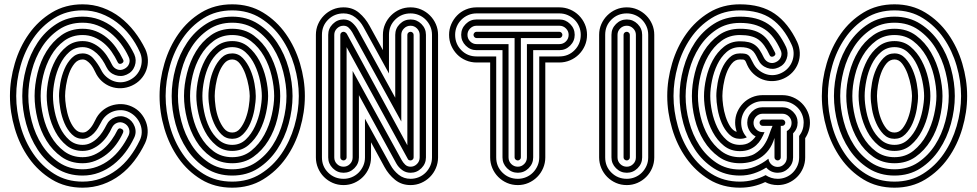

<svg xmlns="http://www.w3.org/2000/svg" viewBox="-20 -728 4518 888"><path d="M421 -173Q432 -197 451 -214Q470 -231 493 -239Q516 -247 541 -246.5Q566 -246 590 -235Q614 -224 630.5 -205Q647 -186 655.5 -163Q664 -140 663 -115Q662 -90 651 -66Q630 -22 601 16Q572 54 535.5 81.5Q499 109 455 124.5Q411 140 362 140Q282 140 219.5 102Q157 64 114 3.5Q71 -57 48.5 -133Q26 -209 26 -284Q26 -359 48.5 -435Q71 -511 114 -571.5Q157 -632 219.5 -670Q282 -708 362 -708Q411 -708 455 -692Q499 -676 535.5 -648Q572 -620 601.5 -582Q631 -544 652 -501Q663 -477 664 -451.5Q665 -426 656.5 -403Q648 -380 631 -361.5Q614 -343 590 -332Q566 -321 540.5 -320Q515 -319 492 -327.5Q469 -336 450.5 -353Q432 -370 421 -394Q417 -403 411 -413.5Q405 -424 397.5 -432.5Q390 -441 381 -447Q372 -453 362 -453Q340 -453 324.5 -434Q309 -415 299.5 -388.5Q290 -362 285.5 -333Q281 -304 281 -284Q281 -264 285.5 -235Q290 -206 299.5 -179.5Q309 -153 324.5 -134Q340 -115 362 -115Q373 -115 382 -121Q391 -127 398.5 -136Q406 -145 411.5 -155Q417 -165 421 -173ZM447 -161Q441 -150 433 -136.5Q425 -123 414.5 -112Q404 -101 390.5 -93.5Q377 -86 362 -86Q333 -86 312 -107Q291 -128 278 -158.5Q265 -189 259 -223.5Q253 -258 253 -284Q253 -310 259 -344Q265 -378 278 -408.5Q291 -439 312 -460Q333 -481 362 -481Q392 -481 412.5 -457Q433 -433 447 -406Q456 -387 470.5 -374Q485 -361 502.5 -354Q520 -347 539.5 -347.5Q559 -348 578 -357Q597 -366 610 -380.5Q623 -395 629.5 -413Q636 -431 635.5 -450.5Q635 -470 626 -489Q608 -529 581 -564Q554 -599 520.5 -624.5Q487 -650 447 -665Q407 -680 362 -680Q288 -680 230.5 -644Q173 -608 134 -551Q95 -494 75 -423.5Q55 -353 55 -284Q55 -215 75 -144.5Q95 -74 134 -17Q173 40 230.5 76Q288 112 362 112Q407 112 446.5 97.5Q486 83 520 57.5Q554 32 580.5 -3Q607 -38 626 -78Q635 -96 635.5 -115.5Q636 -135 629 -153Q622 -171 609 -185.5Q596 -200 578 -209Q560 -218 540.5 -218.5Q521 -219 503 -212.5Q485 -206 470.5 -193Q456 -180 447 -161ZM472 -149Q485 -176 512.5 -186Q540 -196 566 -184Q592 -171 602.5 -143.5Q613 -116 600 -90Q583 -54 559 -22.5Q535 9 504.5 33Q474 57 438 70.5Q402 84 362 84Q294 84 241.5 50.5Q189 17 154 -36.5Q119 -90 101 -155.5Q83 -221 83 -284Q83 -347 101 -412.5Q119 -478 154 -531Q189 -584 241.5 -617.5Q294 -651 362 -651Q403 -651 439 -637.5Q475 -624 505 -600.5Q535 -577 559.5 -545Q584 -513 601 -477Q613 -450 603 -422.5Q593 -395 566 -383Q540 -371 512.5 -381Q485 -391 472 -418Q464 -435 453 -451.5Q442 -468 428 -481Q414 -494 397.5 -502Q381 -510 362 -510Q326 -510 300 -487Q274 -464 257.5 -429.5Q241 -395 233 -356Q225 -317 225 -284Q225 -251 233 -212Q241 -173 257.5 -138.5Q274 -104 300 -81Q326 -58 362 -58Q382 -58 399 -66.5Q416 -75 429.5 -88Q443 -101 453.5 -117Q464 -133 472 -149ZM498 -138Q489 -118 476 -99Q463 -80 445.5 -64.5Q428 -49 407 -39.5Q386 -30 362 -30Q319 -30 288 -55Q257 -80 236.5 -118Q216 -156 206 -200.5Q196 -245 196 -284Q196 -323 206 -367.5Q216 -412 236.5 -450Q257 -488 288.5 -513Q320 -538 362 -538Q386 -538 406.5 -529Q427 -520 444 -505Q461 -490 474.5 -470Q488 -450 498 -429Q506 -413 522 -407Q538 -401 554 -409Q571 -417 577 -433Q583 -449 575 -465Q560 -498 538.5 -526.5Q517 -555 490 -576.5Q463 -598 431 -610.5Q399 -623 362 -623Q300 -623 253 -591.5Q206 -560 174.5 -511Q143 -462 127 -401.5Q111 -341 111 -284Q111 -227 127 -166.5Q143 -106 174.5 -57Q206 -8 253 23.5Q300 55 362 55Q397 55 429 43Q461 31 488 10Q515 -11 537 -40Q559 -69 575 -102Q582 -118 576 -134Q570 -150 554 -158Q538 -166 522 -160Q506 -154 498 -138ZM523 -126Q530 -139 542 -132Q554 -127 549 -114Q536 -85 517 -59.5Q498 -34 474 -15Q450 4 421.5 15.5Q393 27 362 27Q306 27 264.5 -2.5Q223 -32 195 -77.5Q167 -123 153.5 -178Q140 -233 140 -284Q140 -335 153.5 -390Q167 -445 195 -490.5Q223 -536 264.5 -565.5Q306 -595 362 -595Q395 -595 423 -584Q451 -573 474.5 -553.5Q498 -534 516.5 -508Q535 -482 549 -453Q556 -441 542 -434Q529 -429 524 -441Q512 -466 496 -489Q480 -512 459.5 -529Q439 -546 414.5 -556Q390 -566 362 -566Q313 -566 276.5 -539Q240 -512 216 -470Q192 -428 180 -378.5Q168 -329 168 -284Q168 -239 180 -189Q192 -139 216 -97.5Q240 -56 276.5 -28.5Q313 -1 362 -1Q390 -1 415 -12Q440 -23 460 -40.5Q480 -58 496 -80.5Q512 -103 523 -126Z M1054 -708Q1134 -708 1196.5 -670Q1259 -632 1302 -571Q1345 -510 1367.5 -434.5Q1390 -359 1390 -284Q1390 -209 1367.5 -133Q1345 -57 1302 3.5Q1259 64 1196.5 102Q1134 140 1054 140Q973 140 910.5 102Q848 64 805.5 3.5Q763 -57 740.5 -132.5Q718 -208 718 -284Q718 -359 740.5 -435Q763 -511 805.5 -571.5Q848 -632 910.5 -670Q973 -708 1054 -708ZM1054 -453Q1032 -453 1016.5 -434Q1001 -415 991.5 -388.5Q982 -362 977.5 -333Q973 -304 973 -284Q973 -264 977 -235Q981 -206 991 -179.5Q1001 -153 1016 -134Q1031 -115 1054 -115Q1076 -115 1091 -134Q1106 -153 1116 -179.5Q1126 -206 1130.5 -235Q1135 -264 1135 -284Q1135 -301 1130 -329.5Q1125 -358 1115 -385.5Q1105 -413 1090 -433Q1075 -453 1054 -453ZM1054 -680Q979 -680 921.5 -644Q864 -608 825 -551Q786 -494 766 -423.5Q746 -353 746 -284Q746 -214 766 -143.5Q786 -73 825 -16Q864 41 921.5 76.5Q979 112 1054 112Q1128 112 1185.5 76Q1243 40 1282 -17Q1321 -74 1341.5 -144.5Q1362 -215 1362 -284Q1362 -353 1341.5 -423.5Q1321 -494 1282 -551Q1243 -608 1185.5 -644Q1128 -680 1054 -680ZM1054 -481Q1083 -481 1103.5 -459Q1124 -437 1137.5 -406Q1151 -375 1157 -341.5Q1163 -308 1163 -284Q1163 -258 1157 -223.5Q1151 -189 1138 -158.5Q1125 -128 1104 -107Q1083 -86 1054 -86Q1024 -86 1003.5 -107Q983 -128 969.5 -158.5Q956 -189 950 -223Q944 -257 944 -284Q944 -311 950 -345Q956 -379 969.5 -409Q983 -439 1003.5 -460Q1024 -481 1054 -481ZM1054 -651Q1122 -651 1174 -617.5Q1226 -584 1261.5 -531Q1297 -478 1315 -412.5Q1333 -347 1333 -284Q1333 -221 1315 -155.5Q1297 -90 1261.5 -36.5Q1226 17 1174 50.5Q1122 84 1054 84Q986 84 933.5 50.5Q881 17 845.5 -36Q810 -89 792 -154.5Q774 -220 774 -284Q774 -348 792 -413Q810 -478 845.5 -531Q881 -584 933.5 -617.5Q986 -651 1054 -651ZM1054 -510Q1018 -510 991.5 -487Q965 -464 948.5 -430Q932 -396 924 -356.5Q916 -317 916 -284Q916 -251 924 -211.5Q932 -172 948.5 -138Q965 -104 991.5 -81Q1018 -58 1054 -58Q1091 -58 1117 -83Q1143 -108 1159.5 -144Q1176 -180 1183.5 -218.5Q1191 -257 1191 -284Q1191 -314 1183 -353Q1175 -392 1158.5 -427Q1142 -462 1116 -486Q1090 -510 1054 -510ZM1054 -623Q992 -623 945 -591.5Q898 -560 866.5 -511Q835 -462 819 -401.5Q803 -341 803 -284Q803 -227 819 -166.5Q835 -106 866.5 -57Q898 -8 945 23.5Q992 55 1054 55Q1116 55 1163 23.5Q1210 -8 1241.5 -57Q1273 -106 1289 -166.5Q1305 -227 1305 -284Q1305 -336 1290 -395.5Q1275 -455 1244 -505.5Q1213 -556 1165.5 -589.5Q1118 -623 1054 -623ZM1054 -538Q1097 -538 1128 -512Q1159 -486 1179.5 -447.5Q1200 -409 1210 -365Q1220 -321 1220 -284Q1220 -250 1210.5 -206Q1201 -162 1181 -123Q1161 -84 1129.5 -57Q1098 -30 1054 -30Q1011 -30 979.5 -56Q948 -82 928 -120Q908 -158 898 -202.5Q888 -247 888 -284Q888 -323 898 -367.5Q908 -412 928 -450Q948 -488 979.5 -513Q1011 -538 1054 -538ZM1054 -595Q1112 -595 1154 -563.5Q1196 -532 1223 -485Q1250 -438 1263 -384Q1276 -330 1276 -284Q1276 -233 1262.5 -178Q1249 -123 1221 -77.5Q1193 -32 1151.5 -2.5Q1110 27 1054 27Q998 27 956 -2.5Q914 -32 886.5 -77.5Q859 -123 845 -178Q831 -233 831 -284Q831 -335 845 -390Q859 -445 886.5 -490.5Q914 -536 956 -565.5Q998 -595 1054 -595ZM1054 -566Q1005 -566 968.5 -539Q932 -512 907.5 -470.5Q883 -429 871 -379Q859 -329 859 -284Q859 -239 871 -189Q883 -139 907 -97.5Q931 -56 967.5 -28.5Q1004 -1 1054 -1Q1105 -1 1142 -31Q1179 -61 1202.5 -104.5Q1226 -148 1237 -197Q1248 -246 1248 -284Q1248 -327 1236.5 -376.5Q1225 -426 1201 -468Q1177 -510 1140.5 -538Q1104 -566 1054 -566Z M1441 -567Q1441 -593 1451 -616Q1461 -639 1478.5 -656.5Q1496 -674 1519 -684Q1542 -694 1569 -694Q1611 -694 1640.5 -669Q1670 -644 1689 -609L1751 -496V-567Q1751 -593 1761 -616Q1771 -639 1788.5 -656.5Q1806 -674 1829 -684Q1852 -694 1879 -694Q1905 -694 1928 -684Q1951 -674 1968.5 -656.5Q1986 -639 1996 -616Q2006 -593 2006 -567V0Q2006 26 1996 49.5Q1986 73 1968.5 90.5Q1951 108 1928 118Q1905 128 1879 128Q1837 128 1807 103.5Q1777 79 1758 44L1696 -70V0Q1696 26 1686 49.5Q1676 73 1658.5 90.5Q1641 108 1618 118Q1595 128 1569 128Q1542 128 1519 118Q1496 108 1478.5 90.5Q1461 73 1451 49.5Q1441 26 1441 0ZM1469 0Q1469 42 1498 70.5Q1527 99 1569 99Q1589 99 1607 91.5Q1625 84 1638.5 70.5Q1652 57 1660 39Q1668 21 1668 0V-179L1786 35Q1800 61 1823.5 80Q1847 99 1879 99Q1899 99 1917 91.5Q1935 84 1948.5 70.5Q1962 57 1970 39Q1978 21 1978 0V-567Q1978 -588 1970 -606Q1962 -624 1948.5 -637.5Q1935 -651 1917 -658.5Q1899 -666 1879 -666Q1837 -666 1808 -637.5Q1779 -609 1779 -567V-388L1661 -603Q1647 -629 1623.5 -647.5Q1600 -666 1569 -666Q1527 -666 1498 -637.5Q1469 -609 1469 -567ZM1498 -567Q1498 -596 1519 -617Q1540 -638 1569 -638Q1592 -638 1608.5 -623.5Q1625 -609 1636 -589L1808 -276V-567Q1808 -596 1829 -617Q1850 -638 1879 -638Q1908 -638 1929 -617Q1950 -596 1950 -567V0Q1950 29 1929 50Q1908 71 1879 71Q1857 71 1840 58.5Q1823 46 1813 28L1640 -288V0Q1640 29 1619 50Q1598 71 1569 71Q1540 71 1519 50Q1498 29 1498 0ZM1526 0Q1526 18 1538.5 30.5Q1551 43 1569 43Q1586 43 1598.5 30.5Q1611 18 1611 0V-400L1837 11Q1844 24 1854 33.5Q1864 43 1879 43Q1896 43 1908.5 30.5Q1921 18 1921 0V-567Q1921 -584 1908.5 -596.5Q1896 -609 1879 -609Q1861 -609 1848.5 -596.5Q1836 -584 1836 -567V-166L1609 -579Q1602 -591 1592.5 -600Q1583 -609 1569 -609Q1551 -609 1538.5 -596.5Q1526 -584 1526 -567ZM1554 -567Q1554 -573 1558.5 -577Q1563 -581 1569 -581Q1574 -581 1579 -577Q1584 -573 1586 -568L1864 -56V-567Q1864 -573 1868.5 -577Q1873 -581 1879 -581Q1884 -581 1888.5 -577Q1893 -573 1893 -567V0Q1893 6 1888.5 10Q1884 14 1879 14Q1869 14 1866 7L1583 -510V0Q1583 6 1578.5 10Q1574 14 1569 14Q1563 14 1558.5 10Q1554 6 1554 0Z M2184 -439Q2158 -439 2134.5 -449Q2111 -459 2094 -476.5Q2077 -494 2067 -517Q2057 -540 2057 -567Q2057 -593 2067 -616Q2077 -639 2094 -656.5Q2111 -674 2134.5 -684Q2158 -694 2184 -694H2567Q2593 -694 2616.5 -684Q2640 -674 2657.5 -656.5Q2675 -639 2685 -616Q2695 -593 2695 -567Q2695 -540 2685 -517Q2675 -494 2657.5 -476.5Q2640 -459 2616.5 -449Q2593 -439 2567 -439H2502V0Q2502 26 2492 49.5Q2482 73 2464.5 90.5Q2447 108 2424 118Q2401 128 2375 128Q2348 128 2325 118Q2302 108 2284.5 90.5Q2267 73 2257 49.5Q2247 26 2247 0V-439ZM2275 -467V0Q2275 42 2304 70.5Q2333 99 2375 99Q2395 99 2413 91.5Q2431 84 2444.5 70.5Q2458 57 2466 39Q2474 21 2474 0V-467H2567Q2609 -467 2637.5 -496Q2666 -525 2666 -567Q2666 -587 2658.5 -605Q2651 -623 2637.5 -636.5Q2624 -650 2606 -658Q2588 -666 2567 -666H2184Q2163 -666 2145 -658Q2127 -650 2113.5 -636.5Q2100 -623 2092.5 -605Q2085 -587 2085 -567Q2085 -525 2113.5 -496Q2142 -467 2184 -467ZM2184 -496Q2155 -496 2134 -517Q2113 -538 2113 -567Q2113 -596 2134 -617Q2155 -638 2184 -638H2567Q2596 -638 2617 -617Q2638 -596 2638 -567Q2638 -538 2617 -517Q2596 -496 2567 -496H2446V0Q2446 29 2425 50Q2404 71 2375 71Q2346 71 2325 50Q2304 29 2304 0V-496ZM2332 -524V0Q2332 18 2344.5 30.5Q2357 43 2375 43Q2392 43 2404.5 30.5Q2417 18 2417 0V-524H2567Q2585 -524 2597.5 -536.5Q2610 -549 2610 -567Q2610 -584 2597.5 -596.5Q2585 -609 2567 -609H2184Q2167 -609 2154.5 -596.5Q2142 -584 2142 -567Q2142 -549 2154.5 -536.5Q2167 -524 2184 -524ZM2184 -552Q2178 -552 2174 -556.5Q2170 -561 2170 -567Q2170 -572 2174 -576.5Q2178 -581 2184 -581H2567Q2573 -581 2577 -576.5Q2581 -572 2581 -567Q2581 -561 2577 -556.5Q2573 -552 2567 -552H2389V0Q2389 6 2384.5 10Q2380 14 2375 14Q2369 14 2364.5 10Q2360 6 2360 0V-552Z M2751 -567Q2751 -593 2761 -616Q2771 -639 2788.5 -656.5Q2806 -674 2829 -684Q2852 -694 2879 -694Q2905 -694 2928 -684Q2951 -674 2968.5 -656.5Q2986 -639 2996 -616Q3006 -593 3006 -567V0Q3006 26 2996 49.5Q2986 73 2968.5 90.5Q2951 108 2928 118Q2905 128 2879 128Q2852 128 2829 118Q2806 108 2788.5 90.5Q2771 73 2761 49.5Q2751 26 2751 0ZM2779 0Q2779 42 2808 70.5Q2837 99 2879 99Q2899 99 2917 91.5Q2935 84 2948.5 70.5Q2962 57 2970 39Q2978 21 2978 0V-567Q2978 -588 2970 -606Q2962 -624 2948.5 -637.5Q2935 -651 2917 -658.5Q2899 -666 2879 -666Q2837 -666 2808 -637.5Q2779 -609 2779 -567ZM2808 -567Q2808 -596 2829 -617Q2850 -638 2879 -638Q2908 -638 2929 -617Q2950 -596 2950 -567V0Q2950 29 2929 50Q2908 71 2879 71Q2850 71 2829 50Q2808 29 2808 0ZM2836 0Q2836 18 2848.5 30.5Q2861 43 2879 43Q2896 43 2908.5 30.5Q2921 18 2921 0V-567Q2921 -584 2908.5 -596.5Q2896 -609 2879 -609Q2861 -609 2848.5 -596.5Q2836 -584 2836 -567ZM2864 -567Q2864 -573 2868.5 -577Q2873 -581 2879 -581Q2884 -581 2888.5 -577Q2893 -573 2893 -567V0Q2893 6 2888.5 10Q2884 14 2879 14Q2873 14 2868.5 10Q2864 6 2864 0Z M3321 -284Q3321 -266 3324.5 -240Q3328 -214 3336 -189Q3344 -164 3356.5 -144Q3369 -124 3387 -118Q3384 -128 3382 -139Q3380 -150 3380 -161Q3380 -187 3390 -210Q3400 -233 3417 -250.5Q3434 -268 3457.5 -278Q3481 -288 3507 -288H3598Q3624 -288 3647.5 -278Q3671 -268 3688.5 -250.5Q3706 -233 3716 -210Q3726 -187 3726 -161Q3726 -122 3704 -89V0Q3704 26 3694 49.5Q3684 73 3666.5 90.5Q3649 108 3626 118Q3603 128 3577 128Q3545 128 3519 114Q3465 140 3402 140Q3322 140 3259.5 102Q3197 64 3154 3.5Q3111 -57 3088.5 -133Q3066 -209 3066 -284Q3066 -359 3088.5 -435Q3111 -511 3154 -571.5Q3197 -632 3259.5 -670Q3322 -708 3402 -708Q3500 -708 3563 -664.5Q3626 -621 3667 -534Q3678 -510 3679 -484.5Q3680 -459 3671.5 -436Q3663 -413 3646 -394.5Q3629 -376 3605 -365Q3581 -354 3555.5 -353Q3530 -352 3507 -360.5Q3484 -369 3465.5 -386Q3447 -403 3436 -427Q3432 -436 3430 -441Q3428 -446 3425 -449Q3422 -452 3417 -452.5Q3412 -453 3402 -453Q3380 -453 3364.5 -434Q3349 -415 3339.5 -388.5Q3330 -362 3325.5 -333Q3321 -304 3321 -284ZM3402 -86Q3373 -86 3352 -107Q3331 -128 3318 -158.5Q3305 -189 3299 -223.5Q3293 -258 3293 -284Q3293 -310 3299 -344Q3305 -378 3318 -408.5Q3331 -439 3352 -460Q3373 -481 3402 -481Q3417 -481 3425.5 -479.5Q3434 -478 3440 -473.5Q3446 -469 3450.5 -460.5Q3455 -452 3462 -439Q3471 -420 3485.5 -407Q3500 -394 3517.5 -387Q3535 -380 3554.5 -380.5Q3574 -381 3593 -390Q3612 -399 3625 -413.5Q3638 -428 3644.5 -446Q3651 -464 3650.5 -483.5Q3650 -503 3641 -522Q3604 -602 3548 -641Q3492 -680 3402 -680Q3328 -680 3270.5 -644Q3213 -608 3174 -551Q3135 -494 3115 -423.5Q3095 -353 3095 -284Q3095 -215 3115 -144.5Q3135 -74 3174 -17Q3213 40 3270.5 76Q3328 112 3402 112Q3434 112 3464 104Q3494 96 3521 82Q3533 90 3547 94.5Q3561 99 3577 99Q3597 99 3615 91.5Q3633 84 3646.5 70.5Q3660 57 3668 39Q3676 21 3676 0V-99Q3697 -126 3697 -161Q3697 -181 3689.5 -199Q3682 -217 3668.5 -230.5Q3655 -244 3637 -252Q3619 -260 3598 -260H3507Q3486 -260 3468 -252Q3450 -244 3436.5 -230.5Q3423 -217 3415.5 -199Q3408 -181 3408 -161Q3408 -121 3434 -93Q3421 -86 3402 -86ZM3402 -58Q3429 -58 3446 -69Q3463 -80 3475 -97Q3458 -105 3447 -122.5Q3436 -140 3436 -161Q3436 -190 3457 -211Q3478 -232 3507 -232H3598Q3627 -232 3648 -211Q3669 -190 3669 -161Q3669 -132 3648 -111V0Q3648 29 3627 50Q3606 71 3577 71Q3545 71 3524 47Q3497 64 3466.5 74Q3436 84 3402 84Q3334 84 3281.5 50.5Q3229 17 3194 -36.5Q3159 -90 3141 -155.5Q3123 -221 3123 -284Q3123 -347 3141 -412.5Q3159 -478 3194 -531Q3229 -584 3281.5 -617.5Q3334 -651 3402 -651Q3443 -651 3475 -642.5Q3507 -634 3532.5 -617Q3558 -600 3578.5 -573Q3599 -546 3616 -510Q3628 -483 3618 -455.5Q3608 -428 3581 -416Q3555 -404 3527.5 -414Q3500 -424 3487 -451Q3479 -468 3472 -479.5Q3465 -491 3455.5 -497.5Q3446 -504 3433.5 -507Q3421 -510 3402 -510Q3366 -510 3340 -487Q3314 -464 3297.5 -429.5Q3281 -395 3273 -356Q3265 -317 3265 -284Q3265 -251 3273 -212Q3281 -173 3297.5 -138.5Q3314 -104 3340 -81Q3366 -58 3402 -58ZM3516 -117Q3509 -100 3500 -84.5Q3491 -69 3477.5 -56.5Q3464 -44 3445.5 -36.5Q3427 -29 3402 -29Q3359 -29 3328 -54Q3297 -79 3276.5 -117Q3256 -155 3246 -199.5Q3236 -244 3236 -283Q3236 -322 3246 -366.5Q3256 -411 3276.5 -449Q3297 -487 3328.5 -512Q3360 -537 3402 -537Q3426 -537 3442.5 -533Q3459 -529 3471.5 -520Q3484 -511 3493.5 -496.5Q3503 -482 3513 -461Q3521 -445 3537 -439Q3553 -433 3569 -441Q3586 -449 3592 -465Q3598 -481 3590 -497Q3575 -530 3557.5 -553.5Q3540 -577 3517.5 -592Q3495 -607 3467 -614.5Q3439 -622 3402 -622Q3340 -622 3293 -590.5Q3246 -559 3214.5 -510Q3183 -461 3167 -400.5Q3151 -340 3151 -283Q3151 -226 3167 -165.5Q3183 -105 3214.5 -56Q3246 -7 3293 24.5Q3340 56 3402 56Q3439 56 3472 42.5Q3505 29 3534 6Q3536 22 3548 33Q3560 44 3577 44Q3594 44 3606.5 31.5Q3619 19 3619 1V-122Q3629 -127 3635 -137Q3641 -147 3641 -160Q3641 -177 3628.5 -189.5Q3616 -202 3598 -202H3507Q3490 -202 3477.5 -189.5Q3465 -177 3465 -160Q3465 -142 3477.5 -129.5Q3490 -117 3507 -117ZM3507 -146Q3501 -146 3497 -150.5Q3493 -155 3493 -161Q3493 -166 3497 -170.5Q3501 -175 3507 -175H3598Q3604 -175 3608 -170.5Q3612 -166 3612 -161Q3612 -155 3608 -150.5Q3604 -146 3598 -146H3591V0Q3591 6 3586.5 10Q3582 14 3577 14Q3571 14 3566.5 10Q3562 6 3562 0V-90Q3552 -57 3535 -34.5Q3518 -12 3496.5 1.5Q3475 15 3451 21Q3427 27 3402 27Q3346 27 3304.5 -2.5Q3263 -32 3235 -77.5Q3207 -123 3193.5 -178Q3180 -233 3180 -284Q3180 -335 3193.5 -390Q3207 -445 3235 -490.5Q3263 -536 3304.5 -565.5Q3346 -595 3402 -595Q3435 -595 3459 -589Q3483 -583 3502 -570Q3521 -557 3535.5 -536Q3550 -515 3564 -486Q3571 -474 3557 -467Q3544 -462 3539 -474Q3516 -525 3487 -545.5Q3458 -566 3402 -566Q3353 -566 3316.5 -539Q3280 -512 3256 -470Q3232 -428 3220 -378.5Q3208 -329 3208 -284Q3208 -239 3220 -189Q3232 -139 3256 -97.5Q3280 -56 3316.5 -28.5Q3353 -1 3402 -1Q3445 -1 3471 -17Q3497 -33 3512.5 -55.5Q3528 -78 3536.5 -103Q3545 -128 3553 -146Z M4117 -708Q4197 -708 4259.5 -670Q4322 -632 4365 -571Q4408 -510 4430.5 -434.5Q4453 -359 4453 -284Q4453 -209 4430.5 -133Q4408 -57 4365 3.5Q4322 64 4259.5 102Q4197 140 4117 140Q4036 140 3973.5 102Q3911 64 3868.5 3.5Q3826 -57 3803.5 -132.5Q3781 -208 3781 -284Q3781 -359 3803.5 -435Q3826 -511 3868.5 -571.5Q3911 -632 3973.5 -670Q4036 -708 4117 -708ZM4117 -453Q4095 -453 4079.5 -434Q4064 -415 4054.5 -388.5Q4045 -362 4040.5 -333Q4036 -304 4036 -284Q4036 -264 4040 -235Q4044 -206 4054 -179.5Q4064 -153 4079 -134Q4094 -115 4117 -115Q4139 -115 4154 -134Q4169 -153 4179 -179.5Q4189 -206 4193.5 -235Q4198 -264 4198 -284Q4198 -301 4193 -329.5Q4188 -358 4178 -385.5Q4168 -413 4153 -433Q4138 -453 4117 -453ZM4117 -680Q4042 -680 3984.5 -644Q3927 -608 3888 -551Q3849 -494 3829 -423.5Q3809 -353 3809 -284Q3809 -214 3829 -143.5Q3849 -73 3888 -16Q3927 41 3984.5 76.5Q4042 112 4117 112Q4191 112 4248.5 76Q4306 40 4345 -17Q4384 -74 4404.5 -144.5Q4425 -215 4425 -284Q4425 -353 4404.5 -423.5Q4384 -494 4345 -551Q4306 -608 4248.5 -644Q4191 -680 4117 -680ZM4117 -481Q4146 -481 4166.5 -459Q4187 -437 4200.5 -406Q4214 -375 4220 -341.5Q4226 -308 4226 -284Q4226 -258 4220 -223.5Q4214 -189 4201 -158.5Q4188 -128 4167 -107Q4146 -86 4117 -86Q4087 -86 4066.5 -107Q4046 -128 4032.5 -158.5Q4019 -189 4013 -223Q4007 -257 4007 -284Q4007 -311 4013 -345Q4019 -379 4032.5 -409Q4046 -439 4066.5 -460Q4087 -481 4117 -481ZM4117 -651Q4185 -651 4237 -617.5Q4289 -584 4324.5 -531Q4360 -478 4378 -412.5Q4396 -347 4396 -284Q4396 -221 4378 -155.5Q4360 -90 4324.5 -36.5Q4289 17 4237 50.5Q4185 84 4117 84Q4049 84 3996.5 50.5Q3944 17 3908.5 -36Q3873 -89 3855 -154.5Q3837 -220 3837 -284Q3837 -348 3855 -413Q3873 -478 3908.5 -531Q3944 -584 3996.5 -617.5Q4049 -651 4117 -651ZM4117 -510Q4081 -510 4054.5 -487Q4028 -464 4011.5 -430Q3995 -396 3987 -356.5Q3979 -317 3979 -284Q3979 -251 3987 -211.5Q3995 -172 4011.5 -138Q4028 -104 4054.5 -81Q4081 -58 4117 -58Q4154 -58 4180 -83Q4206 -108 4222.5 -144Q4239 -180 4246.5 -218.5Q4254 -257 4254 -284Q4254 -314 4246 -353Q4238 -392 4221.5 -427Q4205 -462 4179 -486Q4153 -510 4117 -510ZM4117 -623Q4055 -623 4008 -591.5Q3961 -560 3929.5 -511Q3898 -462 3882 -401.5Q3866 -341 3866 -284Q3866 -227 3882 -166.5Q3898 -106 3929.5 -57Q3961 -8 4008 23.5Q4055 55 4117 55Q4179 55 4226 23.5Q4273 -8 4304.5 -57Q4336 -106 4352 -166.5Q4368 -227 4368 -284Q4368 -336 4353 -395.5Q4338 -455 4307 -505.5Q4276 -556 4228.5 -589.5Q4181 -623 4117 -623ZM4117 -538Q4160 -538 4191 -512Q4222 -486 4242.5 -447.5Q4263 -409 4273 -365Q4283 -321 4283 -284Q4283 -250 4273.5 -206Q4264 -162 4244 -123Q4224 -84 4192.5 -57Q4161 -30 4117 -30Q4074 -30 4042.5 -56Q4011 -82 3991 -120Q3971 -158 3961 -202.5Q3951 -247 3951 -284Q3951 -323 3961 -367.5Q3971 -412 3991 -450Q4011 -488 4042.5 -513Q4074 -538 4117 -538ZM4117 -595Q4175 -595 4217 -563.5Q4259 -532 4286 -485Q4313 -438 4326 -384Q4339 -330 4339 -284Q4339 -233 4325.5 -178Q4312 -123 4284 -77.5Q4256 -32 4214.5 -2.5Q4173 27 4117 27Q4061 27 4019 -2.5Q3977 -32 3949.5 -77.5Q3922 -123 3908 -178Q3894 -233 3894 -284Q3894 -335 3908 -390Q3922 -445 3949.5 -490.5Q3977 -536 4019 -565.5Q4061 -595 4117 -595ZM4117 -566Q4068 -566 4031.5 -539Q3995 -512 3970.5 -470.5Q3946 -429 3934 -379Q3922 -329 3922 -284Q3922 -239 3934 -189Q3946 -139 3970 -97.5Q3994 -56 4030.5 -28.5Q4067 -1 4117 -1Q4168 -1 4205 -31Q4242 -61 4265.5 -104.5Q4289 -148 4300 -197Q4311 -246 4311 -284Q4311 -327 4299.5 -376.5Q4288 -426 4264 -468Q4240 -510 4203.5 -538Q4167 -566 4117 -566Z"/></svg>

Font: Zschusch
Style: Regular
Weight: 400
Designer: Peter Wiegel
Foundry: Peter Wiegel